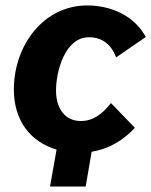

<svg xmlns="http://www.w3.org/2000/svg" viewBox="-20 -550 557 706"><path d="M164 136H295L317 8C379 -2 431 -32 476 -80L388 -171C359 -134 325 -105 277 -105C221 -105 186 -149 186 -217C186 -286 218 -413 307 -413C357 -413 390 -385 407 -339L516 -414C473 -494 386 -530 301 -530C138 -530 31 -381 31 -221C31 -108 90 -29 188 0Z"/></svg>

Font: Fixel Text 20240404
Style: Bold Italic
Weight: 700
Width: 4
Italic angle: -10°
Designer: AlfaBravo + MacPaw
Foundry: Kyrylo Tkachov, Marchela Mozhyna, Serhii Makarenko, Maria Weinstein, Zakhar Kryvoshyya
Version: Version 1.211;Glyphs 3.2 (3225)